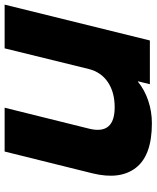

<svg xmlns="http://www.w3.org/2000/svg" viewBox="57 -727 680 834"><g transform="rotate(-90 397.0 -310.0)"><path d="M793.9 -629.9 638.2 1H448.2L460.9 -50.8H459Q423.3 -21.5 376.2 -5.9Q329.1 9.8 278.8 9.8Q139.6 9.8 85.7 -59.1Q31.7 -127.9 61 -248L155.8 -629.9H346.2L254.9 -262.2Q228 -151.9 348.1 -151.9Q413.1 -151.9 456.8 -181.2Q500.5 -210.4 514.2 -264.2L604 -629.9Z"/></g></svg>

Font: Sinkin Sans 800 Black Italic
Style: Regular
Weight: 900
Italic angle: -112°
Designer: Keith Bates
Foundry: K-Type
Version: Sinkin Sans (version 1.0)  by Keith Bates   •   © 2014   www